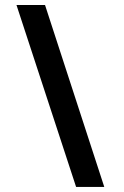

<svg xmlns="http://www.w3.org/2000/svg" viewBox="-20 -753 498 768"><path d="M284.4 -5.2 45.9 -733H160.1L397.1 -5.2Z"/></svg>

Font: Comme
Style: Regular
Weight: 400
Designer: Vernon Adams
Foundry: Vernon Adams
Version: Version 1.000;gftools[0.9.27]